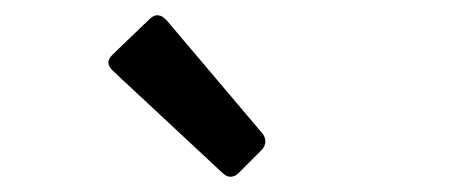

<svg xmlns="http://www.w3.org/2000/svg" viewBox="-20 -809 586 250"><path d="M127 -716.8 269.5 -584C276.4 -577.1 284.2 -577.1 291 -584L320.3 -613.3C327.1 -620.1 327.1 -628.9 321.3 -635.7L197.3 -782.2C190.4 -790 182.6 -792 174.8 -784.2L127 -738.3C119.1 -730.5 119.1 -724.6 127 -716.8Z"/></svg>

Font: Ed Sans Neue Medium
Style: Regular
Weight: 500
Designer: Stephen Hutchings
Version: Version 1.004;PS 001.004;hotconv 1.0.88;makeotf.lib2.5.64775